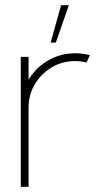

<svg xmlns="http://www.w3.org/2000/svg" viewBox="-20 -719 376 739"><path d="M60 0V-500H90V-412.5Q117.5 -458.5 165 -486.2Q212.5 -514 269.5 -514Q299 -514 326 -506.5L313 -478.5Q291 -484 269.5 -484Q220 -484 179.2 -459.8Q138.5 -435.5 114.2 -395Q90 -354.5 90 -304.5V0ZM175 -555 215 -699H245L195 -555Z"/></svg>

Font: Urbanist Thin
Style: Regular
Weight: 100
Designer: Corey Hu
Foundry: Corey Hu
Version: Version 1.330; ttfautohint (v1.8.4.7-5d5b)